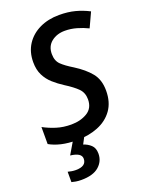

<svg xmlns="http://www.w3.org/2000/svg" viewBox="-175 -811 879 1138"><g transform="rotate(-20 265.0 -242.0)"><path d="M190.4 9.8Q136.7 9.8 94.2 0Q51.8 -9.8 19.5 -28.3V-135.7Q57.1 -115.2 99.4 -102.1Q141.6 -88.9 191.4 -88.9Q250 -88.9 292.5 -114.5Q335 -140.1 335 -195.8Q335 -237.8 308.6 -264.4Q282.2 -291 231 -323.2Q197.3 -344.7 168.5 -370.4Q139.6 -396 122.3 -430.7Q105 -465.3 105 -512.7Q105 -577.6 136 -625Q167 -672.4 221.2 -698.2Q275.4 -724.1 344.2 -724.1Q399.9 -724.1 444.3 -712.4Q488.8 -700.7 530.3 -679.2L487.8 -587.4Q454.6 -603.5 418.2 -614Q381.8 -624.5 344.2 -624.5Q293.9 -624.5 259.5 -597.4Q225.1 -570.3 225.1 -521Q225.1 -478 249.8 -454.1Q274.4 -430.2 321.3 -401.9Q383.3 -362.8 418.5 -319.6Q453.6 -276.4 453.6 -208Q453.6 -134.8 418.9 -86.4Q384.3 -38.1 324.7 -14.2Q265.1 9.8 190.4 9.8ZM134.8 240.2Q116.2 240.2 100.3 237.5Q84.5 234.9 74.7 231.9V166.5Q85 169.4 98.1 171.6Q111.3 173.8 124 173.8Q190.9 173.8 190.9 126Q190.9 88.9 121.6 81.1L169.4 0H240.7L216.3 46.4Q242.7 54.7 262.9 73.2Q283.2 91.8 283.2 127.9Q283.2 175.8 246.3 208Q209.5 240.2 134.8 240.2Z"/></g></svg>

Font: Open Sans SemiBold
Style: Italic
Weight: 600
Italic angle: -12°
Designer: Monotype Design Team
Foundry: Monotype Imaging Inc.
Version: Version 3.003; ttfautohint (v1.8.4)